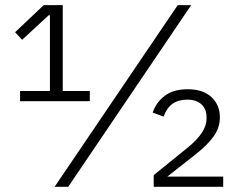

<svg xmlns="http://www.w3.org/2000/svg" viewBox="-20 -718 916 738"><path d="M57.1 -329.1V-368.2H171.9V-659.2H167L64.9 -564.9L38.1 -594.2L147.9 -698.2H221.2V-368.2H325.2V-329.1ZM189.9 0 663.1 -698.2H714.8L242.2 0ZM570.8 0V-44.9L704.1 -152.8Q773.9 -210.4 773.9 -261.2V-268.1Q773.9 -298.3 754.4 -316.7Q734.9 -335 699.2 -335Q631.8 -335 608.9 -270L566.9 -285.2Q580.1 -324.7 613.5 -349.9Q647 -375 701.2 -375Q759.8 -375 792.5 -345Q825.2 -314.9 825.2 -267.1Q825.2 -228 801.8 -194.6Q778.3 -161.1 731 -124L623 -39.1H837.9V0Z"/></svg>

Font: Anuphan Light
Style: Regular
Weight: 300
Designer: Mike Abbink, Paul van der Laan, Pieter van Rosmalen, Mint Tantisuwanna
Foundry: Bold Monday; Cadson Demak
Version: Version 3.002;hotconv 1.0.109;makeotfexe 2.5.65596